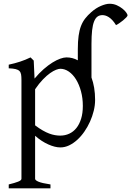

<svg xmlns="http://www.w3.org/2000/svg" viewBox="-20 -777 705 1031"><path d="M424.8 -208Q424.8 -250.5 414.8 -287.1Q404.8 -323.7 388.2 -350.6Q371.6 -377.4 349.6 -392.6Q327.6 -407.7 304.2 -407.7Q295.4 -407.7 281.2 -402.3Q267.1 -397 249 -384.3Q231 -371.6 210.4 -350.3Q189.9 -329.1 168.5 -297.9V-104Q190.4 -87.4 209.2 -76.7Q228 -65.9 244.4 -59.8Q260.7 -53.7 275.4 -51.3Q290 -48.8 303.2 -48.8Q329.6 -48.8 351.8 -59.1Q374 -69.3 390.1 -89.4Q406.2 -109.4 415.5 -139.2Q424.8 -168.9 424.8 -208ZM490.7 -240.2Q490.7 -211.9 483.4 -182.1Q476.1 -152.3 463.4 -124Q450.7 -95.7 433.1 -70.3Q415.5 -44.9 394.8 -26.1Q374 -7.3 351.1 3.7Q328.1 14.6 304.2 14.6Q275.4 14.6 239.3 -1.5Q203.1 -17.6 168.5 -47.9V183.1Q168.5 190.9 186.8 198.7Q205.1 206.5 251 213.4V234.4H26.9V213.4Q59.1 205.6 77.1 198.5Q95.2 191.4 95.2 183.1V-347.2Q95.2 -365.2 93.3 -377Q91.3 -388.7 84.2 -395.8Q77.1 -402.8 63.7 -406Q50.3 -409.2 26.9 -410.2V-429.7Q43.5 -433.1 58.6 -437.3Q73.7 -441.4 87.9 -446Q102.1 -450.7 116 -456.3Q129.9 -461.9 144 -468.8L161.1 -451.7L165.5 -355Q189.9 -384.3 214.6 -405.8Q239.3 -427.2 261.7 -441.2Q284.2 -455.1 303.5 -461.9Q322.8 -468.8 336.9 -468.8Q369.6 -468.8 397.9 -453.1V-513.2Q397.9 -554.7 402.1 -584.7Q406.2 -614.7 415 -637.5Q423.8 -660.2 437.5 -677.7Q451.2 -695.3 470.2 -711.9Q495.1 -733.9 522.2 -745.4Q549.3 -756.8 568.4 -756.8Q589.4 -756.8 607.2 -748.8Q625 -740.7 637.9 -730.2Q650.9 -719.7 658 -709.5Q665 -699.2 665 -694.8Q665 -690.9 658 -683.3Q650.9 -675.8 641.1 -667.7Q631.3 -659.7 620.8 -652.6Q610.4 -645.5 603 -642.1Q592.8 -658.7 582.8 -669.2Q572.8 -679.7 563.2 -685.5Q553.7 -691.4 545.4 -693.6Q537.1 -695.8 530.3 -695.8Q514.6 -695.8 503.7 -688Q492.7 -680.2 485.4 -662.1Q478 -644 474.6 -614.3Q471.2 -584.5 471.2 -540V-360.8Q480.5 -335.9 485.6 -305.7Q490.7 -275.4 490.7 -240.2Z"/></svg>

Font: Gentium Plus Afr
Style: Regular
Weight: 400
Designer: J. Victor Gaultney, Annie Olsen, Iska Routamaa, Becca Hirsbrunner
Foundry: SIL International
Version: Version 5.000